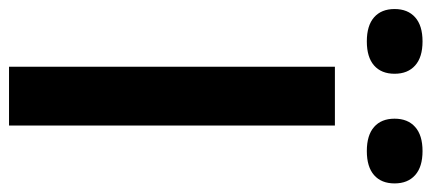

<svg xmlns="http://www.w3.org/2000/svg" viewBox="-350 -688 979 436"><g transform="rotate(90 140.0 -469.5)"><path d="M73 0V-740H206.5V0ZM264.5 -812.5Q228.5 -812.5 209.8 -829Q191 -845.5 191 -875.5Q191 -905.5 209.8 -922.2Q228.5 -939 264.5 -939Q300.5 -939 319.2 -922.2Q338 -905.5 338 -875.5Q338 -845.5 319.2 -829Q300.5 -812.5 264.5 -812.5ZM15.5 -812.5Q-20.5 -812.5 -39.2 -829Q-58 -845.5 -58 -875.5Q-58 -905.5 -39.2 -922.2Q-20.5 -939 15.5 -939Q51.5 -939 70.2 -922.2Q89 -905.5 89 -875.5Q89 -845.5 70.2 -829Q51.5 -812.5 15.5 -812.5Z"/></g></svg>

Font: Encode Sans SmBold
Style: Regular
Weight: 600
Designer: Multiple Designers
Foundry: Impallari Type
Version: Version 3.002; ttfautohint (v1.8.3) -l 8 -r 50 -G 200 -x 14 